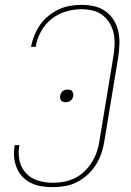

<svg xmlns="http://www.w3.org/2000/svg" viewBox="-20 -763 540 791"><path d="M198 8Q174 8 151.5 4.5Q129 1 109 -8.5Q89 -18 73.5 -34Q58 -50 49.5 -70Q41 -90 38.5 -113Q36 -136 40 -160L41 -165H60L59 -160Q54 -129 61 -99Q68 -69 88.5 -48Q109 -27 138.5 -18.5Q168 -10 199 -10Q222 -10 245 -14.5Q268 -19 290 -30Q312 -41 329.5 -58.5Q347 -76 359.5 -96.5Q372 -117 379.5 -139.5Q387 -162 390 -185L447 -530Q451 -554 452 -578Q453 -602 448.5 -624.5Q444 -647 432 -667Q420 -687 402.5 -700.5Q385 -714 362.5 -719.5Q340 -725 315 -725Q284 -725 251.5 -715.5Q219 -706 192 -684.5Q165 -663 148.5 -632.5Q132 -602 127 -570H108Q112 -593 121.5 -616.5Q131 -640 145 -660.5Q159 -681 179.5 -697.5Q200 -714 222.5 -724.5Q245 -735 269 -739Q293 -743 317 -743Q344 -743 369.5 -737Q395 -731 415.5 -716Q436 -701 449 -679.5Q462 -658 467.5 -633Q473 -608 472 -581Q471 -554 467 -527L410 -182Q406 -157 398 -132.5Q390 -108 375.5 -85Q361 -62 341 -43.5Q321 -25 297.5 -13Q274 -1 248 3.5Q222 8 198 8ZM250 -342Q245 -342 240 -343.5Q235 -345 232 -349Q229 -353 228 -358Q227 -363 228 -369Q229 -374 231.5 -379Q234 -384 238.5 -387.5Q243 -391 248 -392.5Q253 -394 259 -394Q264 -394 269.5 -392.5Q275 -391 277.5 -387Q280 -383 281.5 -378Q283 -373 282 -367Q281 -362 278 -357Q275 -352 271 -348.5Q267 -345 261.5 -343.5Q256 -342 250 -342Z"/></svg>

Font: Iosevka Term Curly Th Obl
Style: Regular
Weight: 100
Italic angle: -9°
Designer: Belleve Invis
Foundry: Belleve Invis
Version: Version 32.3.0